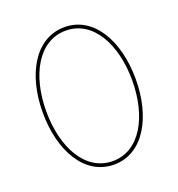

<svg xmlns="http://www.w3.org/2000/svg" viewBox="-115 -698 745 802"><g transform="rotate(-20 258.0 -297.5)"><path d="M258.3 7.8C388.2 7.8 464.4 -128.4 464.4 -297.9C464.4 -466.8 388.2 -603 258.3 -603C127.4 -603 51.3 -466.8 51.3 -297.9C51.3 -128.4 127.4 7.8 258.3 7.8ZM258.3 -7.8C136.7 -7.8 66.9 -137.2 66.9 -297.9C66.9 -458 136.7 -587.4 258.3 -587.4C378.9 -587.4 448.7 -458 448.7 -297.9C448.7 -137.2 378.9 -7.8 258.3 -7.8Z"/></g></svg>

Font: Now Thin
Style: Regular
Weight: 100
Designer: Alfredo Marco Pradil
Foundry: Alfredo Marco Pradil
Version: Version 1.200;hotconv 1.0.109;makeotfexe 2.5.65596